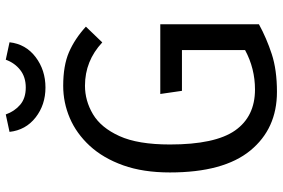

<svg xmlns="http://www.w3.org/2000/svg" viewBox="-175 -778 965 655"><g transform="rotate(-90 307.5 -450.5)"><path d="M321.5 11.8Q195.9 11.8 121.3 -79.2Q46.7 -170.3 46.7 -353.3Q46.7 -444.6 71 -512.8Q95.4 -581 137.4 -626.7Q179.5 -672.3 232.3 -694.9Q285.1 -717.4 342.1 -717.4Q411.3 -717.4 456.9 -697.7Q502.6 -677.9 544.1 -640L490.3 -584.1Q427.2 -643.1 342.6 -643.1Q291.3 -643.1 245.4 -615.9Q199.5 -588.7 170.8 -525.6Q142.1 -462.6 142.1 -353.3Q142.1 -199.5 189.7 -131.3Q237.4 -63.1 329.7 -63.1Q401.5 -63.1 464.1 -96.9V-312.3H325.1L314.4 -386.2H552.3V-49.7Q504.6 -23.6 450.5 -5.9Q396.4 11.8 321.5 11.8ZM336.4 -777.9Q277.4 -777.9 234.4 -811.5Q191.3 -845.1 185.1 -900.5L244.6 -913.3Q255.4 -883.1 277.7 -864.1Q300 -845.1 336.4 -845.1Q372.3 -845.1 396.4 -864.1Q420.5 -883.1 431.3 -913.3L490.8 -900.5Q484.6 -845.1 440.3 -811.5Q395.9 -777.9 336.4 -777.9Z"/></g></svg>

Font: FiraCode Nerd Font
Style: Regular
Weight: 400
Designer: Carrois Corporate, Edenspiekermann AG, Nikita Prokopov
Foundry: Carrois Corporate, Edenspiekermann AG, Nikita Prokopov
Version: Version 6.002;Nerd Fonts 3.4.0